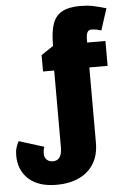

<svg xmlns="http://www.w3.org/2000/svg" viewBox="-67 -810 717 1099"><g transform="rotate(-5 291.0 -261.0)"><path d="M214 243Q109 243 53 191.5Q-3 140 -3 55Q-3 29 3.5 9Q10 -11 18 -25L162 20Q158 30 156.5 38.5Q155 47 155 58Q155 82 169 94.5Q183 107 204 107Q230 107 243 88Q256 69 256 31V-410H192V-504L262 -551V-560Q262 -632 277.5 -677Q293 -722 331 -743.5Q369 -765 436 -765Q476 -765 508.5 -758.5Q541 -752 585 -739L545 -615Q533 -619 518.5 -622Q504 -625 488 -625Q472 -625 465 -611.5Q458 -598 458 -568V-553H563V-410H458V21Q458 95 426.5 144.5Q395 194 340 218.5Q285 243 214 243Z"/></g></svg>

Font: Noto Sans Display Black
Style: Regular
Weight: 900
Designer: Monotype Design Team
Foundry: Monotype Imaging Inc.
Version: Version 2.003